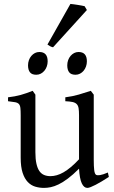

<svg xmlns="http://www.w3.org/2000/svg" viewBox="-20 -921 570 956"><path d="M522 -40Q503.9 -28.3 487.3 -18.3Q470.7 -8.3 456.5 -1Q442.4 6.3 431.6 10.5Q420.9 14.6 415 14.6Q397.9 14.6 387.2 -8.1Q376.5 -30.8 373.5 -81.1Q343.3 -50.8 318.1 -32Q293 -13.2 271.7 -2.9Q250.5 7.3 232.7 11Q214.8 14.6 199.2 14.6Q176.3 14.6 155.3 8.3Q134.3 2 118.2 -14.9Q102.1 -31.7 92.5 -61Q83 -90.3 83 -136.2V-347.2Q83 -370.6 81.5 -383.5Q80.1 -396.5 74 -403.1Q67.9 -409.7 55.2 -412.1Q42.5 -414.6 20 -417V-436.5Q37.6 -438.5 53 -441.4Q68.4 -444.3 82.8 -448.2Q97.2 -452.1 111.8 -457.3Q126.5 -462.4 142.6 -468.8L156.2 -449.7V-163.1Q156.2 -128.9 161.4 -106Q166.5 -83 176 -69.3Q185.5 -55.7 199.5 -49.8Q213.4 -43.9 231 -43.9Q246.6 -43.9 262.9 -48.6Q279.3 -53.2 296.6 -63.2Q314 -73.2 333 -89.1Q352.1 -105 373.5 -127.9V-347.2Q373.5 -369.1 371.3 -382.3Q369.1 -395.5 361.8 -402.8Q354.5 -410.2 341.1 -413.1Q327.6 -416 305.2 -417V-436.5Q340.3 -440.9 372.6 -450.2Q404.8 -459.5 432.1 -468.8L446.8 -449.7V-124Q446.8 -93.8 449 -74.7Q451.2 -55.7 458 -50.8Q463.9 -46.9 478 -49.1Q492.2 -51.3 517.1 -62ZM412.6 -615.7Q412.6 -602.1 408.2 -589.8Q403.8 -577.6 396.2 -568.6Q388.7 -559.6 378.4 -554.2Q368.2 -548.8 356 -548.8Q334 -548.8 324.5 -561Q314.9 -573.2 314.9 -595.7Q314.9 -609.4 319.3 -621.6Q323.7 -633.8 331.5 -642.8Q339.4 -651.9 349.4 -657Q359.4 -662.1 371.1 -662.1Q412.6 -662.1 412.6 -615.7ZM217.3 -615.7Q217.3 -602.1 212.9 -589.8Q208.5 -577.6 200.9 -568.6Q193.4 -559.6 183.1 -554.2Q172.9 -548.8 160.6 -548.8Q138.7 -548.8 129.2 -561Q119.6 -573.2 119.6 -595.7Q119.6 -609.4 124 -621.6Q128.4 -633.8 136.2 -642.8Q144 -651.9 154.1 -657Q164.1 -662.1 175.8 -662.1Q217.3 -662.1 217.3 -615.7ZM244.1 -685.5Q235.4 -687.5 228.8 -691.2Q222.2 -694.8 216.3 -699.2L330.6 -901.4Q336.4 -900.9 346.2 -899.7Q356 -898.4 366.5 -896.7Q377 -895 386.5 -893.3Q396 -891.6 401.4 -890.1L412.6 -871.1Z"/></svg>

Font: Akkhara
Style: Regular
Weight: 400
Designer: J. Victor Gaultney
Version: Version 1.00 June 13, 2006, initial release